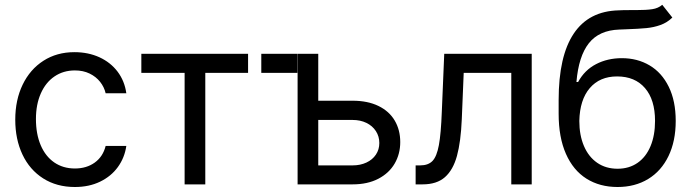

<svg xmlns="http://www.w3.org/2000/svg" viewBox="-20 -749 2808 780"><path d="M42 -262.7Q42 -342.8 72 -405Q102.1 -467.3 156.5 -502.2Q210.9 -537.1 282.2 -537.1Q338.4 -537.1 383.8 -516.4Q429.2 -495.6 457.8 -457.8Q486.3 -419.9 493.2 -370.1H409.2Q403.3 -395.5 386.7 -416.5Q370.1 -437.5 344 -450.2Q317.9 -462.9 284.2 -462.9Q237.3 -462.9 201.4 -438.5Q165.5 -414.1 145.8 -369.4Q126 -324.7 126 -265.6Q126 -204.6 145.3 -159.2Q164.6 -113.8 200.4 -89.1Q236.3 -64.5 284.2 -64.5Q331.5 -64.5 365 -88.6Q398.4 -112.8 409.2 -156.2H493.2Q486.3 -108.4 459 -70.6Q431.6 -32.7 386.7 -11Q341.8 10.7 284.2 10.7Q210.4 10.7 155.5 -24.2Q100.6 -59.1 71.3 -121.1Q42 -183.1 42 -262.7Z M554.2 -530.3H987.8V-453.1H814V0H730V-453.1H554.2Z M1188 -453.1H1041.5V-530.3H1188ZM1606 -171.9Q1606 -123.5 1583.3 -84.5Q1560.5 -45.4 1516.8 -22.7Q1473.1 0 1412.6 0H1189V-530.3H1272.9V-339.8H1412.6Q1473.6 -339.8 1517.3 -318.6Q1561 -297.4 1583.5 -259.3Q1606 -221.2 1606 -171.9ZM1412.6 -77.1Q1443.8 -77.1 1468.5 -88.6Q1493.2 -100.1 1507.1 -120.8Q1521 -141.6 1521 -168Q1521 -194.8 1507.1 -216.3Q1493.2 -237.8 1468.5 -249.8Q1443.8 -261.7 1412.6 -261.7H1272.9V-77.1Z M1668.5 -77.1H1687Q1719.7 -77.1 1737.1 -95.2Q1754.4 -113.3 1762.9 -159.2Q1771.5 -205.1 1774.9 -295.9L1784.7 -530.3H2140.1V0H2057.1V-453.1H1863.8L1856 -264.6Q1852.1 -172.9 1836.4 -115.7Q1820.8 -58.6 1787.6 -29.3Q1754.4 0 1696.8 0H1668.5Z M2521 -629.9 2495.6 -628.9Q2413.6 -626 2372.1 -573.2Q2330.6 -520.5 2321.8 -416H2328.6Q2355 -464.4 2401.6 -488.5Q2448.2 -512.7 2506.3 -512.7Q2569.3 -512.7 2618.9 -483.4Q2668.5 -454.1 2696.8 -396.5Q2725.1 -338.9 2725.1 -257.8Q2725.1 -175.8 2695.8 -115Q2666.5 -54.2 2613 -21.7Q2559.6 10.7 2488.8 10.7Q2416.5 10.7 2362.5 -23.2Q2308.6 -57.1 2279.1 -124Q2249.5 -190.9 2249.5 -287.1V-342.8Q2249.5 -521 2310.8 -612.5Q2372.1 -704.1 2493.7 -707Q2509.3 -708 2537.6 -708H2563Q2606 -708 2629.9 -711.7Q2653.8 -715.3 2670.4 -729.5L2711.4 -677.7Q2690.4 -657.2 2663.3 -647.5Q2636.2 -637.7 2605.7 -634.8Q2575.2 -631.8 2521 -629.9ZM2641.1 -257.8Q2641.1 -343.8 2600.3 -391.1Q2559.6 -438.5 2486.8 -438.5Q2416.5 -438.5 2376 -391.1Q2335.4 -343.8 2333.5 -257.8Q2333.5 -199.7 2352.3 -155.8Q2371.1 -111.8 2406.2 -87.6Q2441.4 -63.5 2488.8 -63.5Q2535.6 -63.5 2570.1 -87.4Q2604.5 -111.3 2622.8 -155.3Q2641.1 -199.2 2641.1 -257.8Z"/></svg>

Font: Pretendard
Style: Regular
Weight: 400
Designer: Base glyphs from Inter by Rasmus Andersson; Hangeul glyphs from Noto Sans CJK(Source Han Sans) by Jang Soo-young and Kan
Foundry: Kil Hyung-jin
Version: Version 1.309